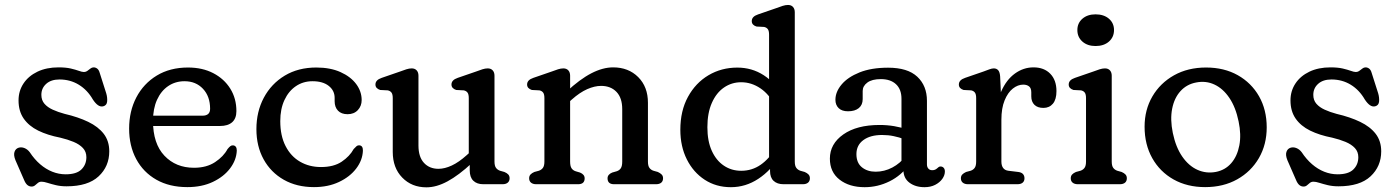

<svg xmlns="http://www.w3.org/2000/svg" viewBox="-20 -758 5744 790"><path d="M224.9 -431Q190.1 -431 170.2 -413.1Q150.2 -395.2 150.2 -367.8Q150.2 -345.7 162.9 -331.1Q175.5 -316.5 197.1 -306.7Q218.6 -296.8 245.9 -289.5Q301.7 -276.5 343 -256.6Q384.3 -236.7 407 -207.2Q429.6 -177.6 429.6 -135.4Q429.6 -73.4 385.7 -32.4Q341.8 8.6 253.8 8.6Q229.8 8.6 210.1 3.9Q190.3 -0.9 175.6 -5.6Q160.8 -10.4 151 -10.4Q142.1 -10.4 136 -5.4Q129.9 -0.4 124.1 4.6Q118.3 9.6 110 9.6Q100.2 9.6 92.5 3.1Q84.8 -3.5 79 -17.8L43.6 -98.8Q35.2 -119.5 39.6 -132.9Q44.1 -146.3 56.6 -150.2Q68.3 -153.8 81 -148.6Q93.7 -143.4 102.6 -131.4Q121.6 -102.6 145.1 -82.3Q168.6 -62 195.3 -51.4Q222 -40.8 250.2 -40.8Q294.9 -40.8 315.1 -60.9Q335.4 -80.9 335.4 -111.2Q335.4 -133.7 321.3 -148.8Q307.2 -164 282.8 -174.2Q258.3 -184.4 227.8 -191.6Q175.8 -201.7 137.2 -220.6Q98.7 -239.6 77.5 -270.1Q56.3 -300.7 56.3 -344.8Q56.3 -383.7 76.7 -414.5Q97.1 -445.3 134.2 -463.1Q171.3 -480.8 221 -480.8Q250.8 -480.8 271.1 -476.1Q291.3 -471.3 304.3 -466.6Q317.3 -461.8 324.8 -461.8Q333.2 -461.8 339.7 -466.6Q346.2 -471.3 352.3 -476.1Q358.3 -480.8 365.2 -480.8Q373.3 -480.8 380.2 -475.5Q387.1 -470.1 390.4 -457.8L417 -374.4Q422.2 -357 420.9 -340.8Q419.6 -324.5 404.8 -320.6Q394.1 -317.9 383.6 -324.9Q373 -332 362.2 -348.4Q339.7 -387.7 304.4 -409.3Q269 -431 224.9 -431Z M952.7 -300.8Q952.7 -270.6 935.3 -255.1Q917.9 -239.6 885.1 -239.6H572.7V-282H812.9Q844.5 -282 844.5 -310.4Q844.5 -361.4 815.2 -392.6Q785.9 -423.8 739.3 -423.8Q701.5 -423.8 672.1 -403.9Q642.7 -384 626.1 -347.4Q609.5 -310.8 609.5 -260.4Q609.5 -167 656.5 -117.4Q703.4 -67.7 778.3 -67.7Q829.8 -67.7 864.9 -90.9Q899.9 -114.1 916.1 -144.5Q922.8 -152.7 927.7 -156.5Q932.5 -160.3 938.5 -159.9Q945.7 -159.7 950 -154.4Q954.3 -149 954.3 -138.7Q952.8 -99.9 927 -65.6Q901.2 -31.2 856.1 -9.7Q810.9 11.9 750.8 11.9Q677.2 11.9 623.4 -18.6Q569.6 -49.2 540.4 -103.6Q511.3 -158 511.3 -228.8Q511.3 -300.5 541 -357.3Q570.8 -414.1 625.2 -447.2Q679.7 -480.2 753.7 -480.2Q812.7 -480.2 857.5 -457Q902.3 -433.7 927.5 -393.3Q952.7 -352.8 952.7 -300.8Z M1468.1 -346.4Q1468.1 -321.7 1452.3 -304.9Q1436.4 -288.1 1410.3 -288.1Q1384.5 -288.1 1370.7 -302.6Q1356.9 -317.2 1356.9 -341.3V-355.2Q1356.9 -385.4 1332.6 -404.6Q1308.3 -423.8 1265.9 -423.8Q1227.4 -423.8 1197.5 -403.5Q1167.5 -383.2 1150.4 -346.4Q1133.2 -309.6 1133.2 -259.7Q1133.2 -199.2 1155.1 -156.8Q1176.9 -114.4 1214.8 -92.6Q1252.6 -70.7 1300.7 -70.7Q1353.3 -70.7 1386.1 -92.8Q1418.8 -114.9 1435.2 -144.7Q1442.4 -152.7 1447 -156.5Q1451.6 -160.3 1457.4 -160.1Q1465.6 -159.9 1469.6 -154.2Q1473.5 -148.4 1473.2 -137.9Q1471.7 -99.1 1445.9 -64.9Q1420 -30.6 1375.1 -9.4Q1330.2 11.9 1271.9 11.9Q1201.1 11.9 1147.8 -18.3Q1094.4 -48.6 1064.7 -102.4Q1035 -156.2 1035 -226.6Q1035 -298.7 1065.6 -356.1Q1096.3 -413.5 1151.7 -446.9Q1207.1 -480.2 1281.5 -480.2Q1339.2 -480.2 1381 -461.4Q1422.8 -442.6 1445.5 -412.3Q1468.1 -381.9 1468.1 -346.4Z M1912.8 -57V-93.8L1908.8 -99.1V-354.2Q1908.8 -370.4 1903.4 -377.3Q1898.1 -384.2 1888.2 -386.2L1857.2 -387.8Q1848.3 -390.6 1843 -396.1Q1837.6 -401.6 1837.6 -410.2Q1837.6 -419.6 1844 -426.4Q1850.3 -433.2 1863.2 -437.6L1938.6 -463.6Q1953.3 -469.1 1965 -472.9Q1976.7 -476.6 1986.8 -476.6Q1999.8 -476.6 2007.2 -468.5Q2014.6 -460.4 2014.6 -446.6V-93.4Q2014.6 -75.7 2020.8 -67.4Q2026.9 -59.1 2037.6 -55.4L2055.4 -50.4Q2065.9 -46 2071.4 -40Q2076.8 -34 2076.8 -24.4Q2076.8 -13.1 2069.3 -6.6Q2061.7 0 2047.8 0H1968.4Q1942.3 0 1927.6 -14.3Q1912.8 -28.5 1912.8 -57ZM1596 -132.8V-354.2Q1596 -370.4 1590.6 -377.3Q1585.3 -384.2 1575.4 -386.2L1544.4 -387.8Q1535.5 -390.6 1530.1 -396.1Q1524.8 -401.6 1524.8 -410.2Q1524.8 -419.6 1531.1 -426.4Q1537.5 -433.2 1550.4 -437.6L1625.8 -463.6Q1640.5 -469.1 1652.2 -472.9Q1663.9 -476.6 1674 -476.6Q1687 -476.6 1694.4 -468.5Q1701.8 -460.4 1701.8 -446.6V-159.2Q1701.8 -112.4 1724.4 -87.9Q1747 -63.4 1784.2 -63.4Q1809.7 -63.4 1838.9 -77Q1868 -90.5 1900.6 -119.8L1923.6 -140.6L1949 -112.2L1921.8 -87.2Q1867.5 -36.8 1821.7 -12Q1776 12.8 1734.6 12.8Q1674 12.8 1635 -27.4Q1596 -67.5 1596 -132.8Z M2325.8 -446.6V-93.4Q2325.8 -74.5 2331.6 -65.8Q2337.3 -57.1 2348.4 -53.4L2366.6 -48Q2385.6 -40 2385.6 -24.4Q2385.6 0 2358.6 0H2186.2Q2172.8 0 2165 -6.4Q2157.2 -12.8 2157.2 -24.4Q2157.2 -34 2162.8 -40Q2168.4 -46 2178.6 -50.4L2197 -55.4Q2207.9 -59.1 2213.9 -67.4Q2220 -75.7 2220 -93.4V-354.2Q2220 -370.4 2214.6 -377.3Q2209.3 -384.2 2199.4 -386.2L2168.4 -387.8Q2159.5 -390.6 2154.1 -396.1Q2148.8 -401.6 2148.8 -410.2Q2148.8 -419.6 2155.1 -426.4Q2161.5 -433.2 2174.4 -437.6L2249.8 -463.6Q2264.5 -469.1 2276.2 -472.9Q2287.9 -476.6 2298 -476.6Q2311 -476.6 2318.4 -468.5Q2325.8 -460.4 2325.8 -446.6ZM2309 -327.4 2283.6 -355.8 2310.8 -380.8Q2366.3 -432.4 2413.4 -456.6Q2460.4 -480.8 2502.7 -480.8Q2565.8 -480.8 2605.9 -440.8Q2646 -400.7 2646 -335.2V-93.4Q2646 -75.7 2652.1 -67.3Q2658.1 -58.9 2669 -55.4L2686.8 -50.4Q2697 -45.6 2702.6 -39.8Q2708.2 -34 2708.2 -24.4Q2708.2 -12.8 2700.7 -6.4Q2693.1 0 2679.2 0H2506.8Q2479.8 0 2479.8 -24.4Q2479.8 -40 2498.8 -48L2517.6 -53.4Q2528.7 -57.1 2534.4 -65.8Q2540.2 -74.5 2540.2 -93.4V-308.8Q2540.2 -355.4 2516.5 -380Q2492.8 -404.6 2453.1 -404.6Q2426.7 -404.6 2396.2 -391.2Q2365.6 -377.8 2332 -347.8Z M3148.4 -90.4 3144.4 -96V-615.2Q3144.4 -631.4 3139 -638.3Q3133.7 -645.2 3123.8 -647.2L3092.8 -648.8Q3083.9 -651.4 3078.5 -657Q3073.2 -662.6 3073.2 -671.2Q3073.2 -680.6 3079.5 -687.4Q3085.9 -694.2 3098.8 -698.6L3174.2 -724.6Q3188.9 -730.1 3200.6 -733.9Q3212.3 -737.6 3222.4 -737.6Q3235.4 -737.6 3242.8 -729.5Q3250.2 -721.4 3250.2 -707.6V-93.4Q3250.2 -75.7 3256.4 -67.4Q3262.5 -59.1 3273.2 -55.4L3291 -50.4Q3301.2 -46 3306.8 -40Q3312.4 -34 3312.4 -24.4Q3312.4 -13.1 3304.9 -6.6Q3297.3 0 3283.4 0H3204Q3177.9 0 3163.1 -13.8Q3148.4 -27.5 3148.4 -54.2ZM2779.3 -224.1Q2779.3 -302 2810.7 -359.5Q2842.1 -417 2895.3 -448.5Q2948.5 -479.9 3013.7 -479.9Q3073.8 -479.9 3122.4 -448.5Q3171 -417 3198.3 -363L3171.3 -318.9Q3146.5 -369 3109.2 -394.3Q3071.9 -419.6 3029.5 -419.6Q2990.5 -419.6 2958.9 -397.9Q2927.3 -376.2 2909 -334.7Q2890.6 -293.3 2890.6 -234.6Q2890.6 -177.6 2908.7 -137.6Q2926.8 -97.6 2958.3 -76.5Q2989.7 -55.3 3029.8 -55.3Q3073.9 -55.3 3109.7 -80Q3145.4 -104.7 3171.5 -149.3L3189.2 -115.9Q3152.1 -56.3 3100 -22.1Q3047.9 12.2 2987.3 12.2Q2926.6 12.2 2879.7 -18.3Q2832.9 -48.8 2806.1 -102.1Q2779.3 -155.4 2779.3 -224.1Z M3697.2 -58.8V-77.2L3689.2 -88.8V-351.5Q3689.2 -390.6 3666.6 -411.5Q3644.1 -432.5 3604.1 -432.5Q3568 -432.5 3548.8 -418.3Q3529.6 -404.1 3529.6 -383.7V-350.3Q3529.6 -326.3 3513.6 -313.2Q3497.6 -300.1 3469 -300.1Q3444.2 -300.1 3430.8 -313Q3417.4 -326 3417.4 -347.3Q3417.4 -380 3442.8 -410.3Q3468.2 -440.6 3516.7 -460.1Q3565.2 -479.5 3634.1 -479.5Q3714.6 -479.5 3754.3 -442.3Q3794 -405 3794 -343.1V-81.6Q3794 -70.8 3799.8 -64.3Q3805.5 -57.7 3815.7 -57.7Q3823.2 -57.7 3827.8 -60Q3832.3 -62.2 3835.6 -65.1Q3839 -68.1 3842.2 -70.6Q3845.4 -73 3849.7 -73Q3857.8 -73 3862.8 -67.5Q3867.8 -62 3867.8 -52.4Q3867.8 -37 3857.3 -22.1Q3846.7 -7.2 3827.9 2.5Q3809.1 12.2 3784 12.2Q3746.6 12.2 3721.9 -6.4Q3697.2 -24.9 3697.2 -58.8ZM3394.6 -105.3Q3394.6 -166 3449.9 -204.9Q3505.3 -243.8 3599.3 -243.8Q3630.1 -243.8 3659.2 -238.9Q3688.2 -234 3709.4 -226L3699.8 -185.8Q3679.6 -193.1 3657.3 -197.8Q3635 -202.6 3609.5 -202.6Q3561 -202.6 3532.4 -181.6Q3503.8 -160.6 3503.8 -123.9Q3503.8 -87.9 3526.4 -69.7Q3549 -51.5 3582.8 -51.5Q3618.9 -51.5 3651.5 -68.7Q3684.1 -85.8 3707.8 -116.9L3720.2 -80.7Q3689.1 -36.2 3640.3 -12Q3591.5 12.2 3537.6 12.2Q3474.4 12.2 3434.5 -18.9Q3394.6 -50 3394.6 -105.3Z M4078.2 -264Q4078.2 -333.3 4099.6 -381.8Q4121 -430.3 4156.2 -455.6Q4191.3 -480.8 4232.3 -480.8Q4275.9 -480.8 4301.4 -454.6Q4326.9 -428.4 4326.9 -383.2Q4326.9 -348.8 4312.3 -331.4Q4297.6 -314 4273.3 -314Q4249.3 -314 4236.3 -326.7Q4223.3 -339.5 4223.3 -361.6V-378Q4223.3 -395.3 4214.2 -402.5Q4205 -409.8 4190.2 -409.8Q4167.9 -409.8 4147.3 -393.5Q4126.7 -377.2 4113.5 -344.9Q4100.3 -312.7 4100.3 -265.2ZM4095.1 -444.2 4100.3 -332.4V-93.4Q4100.3 -76.5 4107.5 -66.9Q4114.6 -57.3 4128.9 -55.4L4169.9 -50.4Q4182.9 -48.8 4189.1 -41.9Q4195.3 -35 4195.3 -24.4Q4195.3 -12.8 4187.8 -6.4Q4180.2 0 4166.3 0H3962.7Q3949.3 0 3941.5 -6.4Q3933.7 -12.8 3933.7 -24.4Q3933.7 -34 3939.3 -39.9Q3944.9 -45.8 3955.1 -50.4L3973.5 -55.4Q3984.4 -58.9 3990.4 -67.3Q3996.5 -75.7 3996.5 -93.4V-354.2Q3996.5 -370.4 3991.1 -377.3Q3985.8 -384.2 3975.9 -386.2L3944.9 -387.8Q3936 -390.4 3930.6 -396Q3925.3 -401.6 3925.3 -410.2Q3925.3 -419.6 3931.6 -426.4Q3938 -433.2 3950.9 -437.6L4026.3 -463.6Q4039.6 -468.5 4050.6 -472.6Q4061.6 -476.6 4068.9 -476.6Q4080.3 -476.6 4087 -469.2Q4093.7 -461.8 4095.1 -444.2Z M4554.3 -446.6V-93.4Q4554.3 -75.7 4560.5 -67.4Q4566.6 -59.1 4577.3 -55.4L4595.1 -50.4Q4605.3 -46 4610.9 -40Q4616.5 -34 4616.5 -24.4Q4616.5 -12.8 4609 -6.4Q4601.4 0 4587.5 0H4414.7Q4401.3 0 4393.5 -6.4Q4385.7 -12.8 4385.7 -24.4Q4385.7 -34 4391.3 -40Q4396.9 -46 4407.1 -50.4L4425.5 -55.4Q4436.4 -59.1 4442.4 -67.4Q4448.5 -75.7 4448.5 -93.4V-354.2Q4448.5 -370.4 4443.1 -377.3Q4437.8 -384.2 4427.9 -386.2L4396.9 -387.8Q4388 -390.6 4382.6 -396.1Q4377.3 -401.6 4377.3 -410.2Q4377.3 -419.6 4383.6 -426.4Q4390 -433.2 4402.9 -437.6L4478.3 -463.6Q4493 -469.1 4504.7 -472.9Q4516.4 -476.6 4526.5 -476.6Q4539.5 -476.6 4546.9 -468.5Q4554.3 -460.4 4554.3 -446.6ZM4487.7 -568.6Q4454.5 -568.6 4433.7 -586.9Q4412.9 -605.3 4412.9 -634.4Q4412.9 -663 4433.7 -681Q4454.5 -699 4487.7 -699Q4521.8 -699 4542.8 -681Q4563.7 -663 4563.7 -634.4Q4563.7 -605.3 4542.8 -586.9Q4521.8 -568.6 4487.7 -568.6Z M4942.5 -480.2Q5016.6 -480.2 5072.8 -448.7Q5128.9 -417.1 5160.5 -361.7Q5192 -306.2 5192 -233.9Q5192 -163.3 5159.9 -107.7Q5127.7 -52.1 5070.6 -20.1Q5013.5 11.9 4938.7 11.9Q4864.8 11.9 4808.6 -19.7Q4752.5 -51.3 4721 -107.4Q4689.5 -163.5 4689.5 -236.7Q4689.5 -306.2 4721.6 -361.3Q4753.8 -416.3 4810.8 -448.3Q4867.8 -480.2 4942.5 -480.2ZM4982.7 -50.6Q5021.2 -58.1 5046 -86.6Q5070.8 -115.1 5079.3 -159.6Q5087.8 -204 5076.3 -258.6Q5064.3 -316.8 5038.3 -355.2Q5012.3 -393.7 4977 -410.1Q4941.8 -426.6 4901.6 -418.6Q4862.9 -411.3 4837.3 -383.2Q4811.7 -355.1 4803 -310.9Q4794.2 -266.7 4805.6 -211Q4817.9 -152.2 4844.4 -113.9Q4870.9 -75.5 4906.9 -59.3Q4942.8 -43.1 4982.7 -50.6Z M5458.4 -431Q5423.6 -431 5403.7 -413.1Q5383.7 -395.2 5383.7 -367.8Q5383.7 -345.7 5396.4 -331.1Q5409 -316.5 5430.6 -306.7Q5452.1 -296.8 5479.4 -289.5Q5535.2 -276.5 5576.5 -256.6Q5617.8 -236.7 5640.5 -207.2Q5663.1 -177.6 5663.1 -135.4Q5663.1 -73.4 5619.2 -32.4Q5575.3 8.6 5487.3 8.6Q5463.3 8.6 5443.6 3.9Q5423.8 -0.9 5409.1 -5.6Q5394.3 -10.4 5384.5 -10.4Q5375.6 -10.4 5369.5 -5.4Q5363.4 -0.4 5357.6 4.6Q5351.8 9.6 5343.5 9.6Q5333.7 9.6 5326 3.1Q5318.3 -3.5 5312.5 -17.8L5277.1 -98.8Q5268.7 -119.5 5273.1 -132.9Q5277.6 -146.3 5290.1 -150.2Q5301.8 -153.8 5314.5 -148.6Q5327.2 -143.4 5336.1 -131.4Q5355.1 -102.6 5378.6 -82.3Q5402.1 -62 5428.8 -51.4Q5455.5 -40.8 5483.7 -40.8Q5528.4 -40.8 5548.6 -60.9Q5568.9 -80.9 5568.9 -111.2Q5568.9 -133.7 5554.8 -148.8Q5540.7 -164 5516.3 -174.2Q5491.8 -184.4 5461.3 -191.6Q5409.3 -201.7 5370.7 -220.6Q5332.2 -239.6 5311 -270.1Q5289.8 -300.7 5289.8 -344.8Q5289.8 -383.7 5310.2 -414.5Q5330.6 -445.3 5367.7 -463.1Q5404.8 -480.8 5454.5 -480.8Q5484.3 -480.8 5504.6 -476.1Q5524.8 -471.3 5537.8 -466.6Q5550.8 -461.8 5558.3 -461.8Q5566.7 -461.8 5573.2 -466.6Q5579.7 -471.3 5585.8 -476.1Q5591.8 -480.8 5598.7 -480.8Q5606.8 -480.8 5613.7 -475.5Q5620.6 -470.1 5623.9 -457.8L5650.5 -374.4Q5655.7 -357 5654.4 -340.8Q5653.1 -324.5 5638.3 -320.6Q5627.6 -317.9 5617.1 -324.9Q5606.5 -332 5595.7 -348.4Q5573.2 -387.7 5537.9 -409.3Q5502.5 -431 5458.4 -431Z"/></svg>

Font: Fraunces SuperSoft 9pt
Style: Regular
Weight: 900
Version: Version 1.000;[b76b70a41]